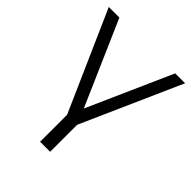

<svg xmlns="http://www.w3.org/2000/svg" viewBox="-201 -646 961 961"><g transform="rotate(45 279.5 -166.0)"><path d="M550 -526H480L281 -78L85 -526H10L244 3V194H315V3Z"/></g></svg>

Font: Talent
Style: Regular
Weight: 400
Designer: Mike Powis
Version: Version 1.001;hotconv 1.0.109;makeotfexe 2.5.65596